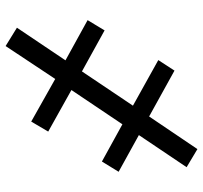

<svg xmlns="http://www.w3.org/2000/svg" viewBox="-40 -656 734 695"><g transform="rotate(-90 327.5 -309.0)"><path d="M52.7 -247.1 89.8 -307.6 224.6 -233.4 348.6 -418 198.2 -502 234.4 -563.5 388.7 -476.6 507.8 -656.2 574.2 -615.2 456.1 -439.5 601.6 -359.4 564.5 -297.9 416 -379.9 292 -195.3 457 -103.5 418.9 -44.9 252.9 -136.7 134.8 38.1 69.3 -1 185.5 -173.8Z"/></g></svg>

Font: Gothic A1 Medium
Style: Regular
Weight: 500
Designer: HanYang I&C Co.,Ltd.
Foundry: HanYang I&C Co.,Ltd.
Version: Version 2.50